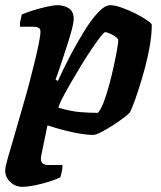

<svg xmlns="http://www.w3.org/2000/svg" viewBox="-33 -520 619 740"><path d="M54 200Q26 200 6.5 181.5Q-13 163 -13 137Q-13 124 -2 86Q9 48 25 -6.5Q41 -61 58 -121Q70 -162 81.5 -206Q93 -250 102.5 -289.5Q112 -329 117.5 -357.5Q123 -386 123 -397Q123 -409 115.5 -413Q108 -417 94 -417H44Q43 -432 47 -447Q51 -462 51 -464Q66 -471 93 -479.5Q120 -488 147 -494Q174 -500 187 -500Q215 -500 233 -487.5Q251 -475 251 -448Q251 -432 242.5 -401Q234 -370 222 -333.5Q210 -297 199 -264Q188 -231 181 -213L190 -208Q210 -252 236 -302Q262 -352 290 -397.5Q318 -443 344.5 -471.5Q371 -500 392 -500Q409 -500 435 -491Q461 -482 487 -469Q513 -456 531.5 -443.5Q550 -431 552 -425Q552 -388 544.5 -344Q537 -300 525 -256Q513 -212 501 -175Q489 -138 479.5 -114Q470 -90 467 -86Q461 -79 442.5 -65Q424 -51 400.5 -36Q377 -21 356.5 -10.5Q336 0 326 0Q295 0 246 -10.5Q197 -21 150 -37L126 79Q122 100 129.5 108Q137 116 155 116H208Q208 129 205 142.5Q202 156 200 163Q187 170 159.5 179Q132 188 103 194Q74 200 54 200ZM344 -85Q355 -96 366 -124.5Q377 -153 387 -189.5Q397 -226 405 -263Q413 -300 418 -328Q423 -356 423 -367Q417 -376 407 -382Q397 -388 387.5 -392Q378 -396 372 -396Q368 -396 354 -378Q340 -360 320 -330.5Q300 -301 279 -266.5Q258 -232 239 -199Q220 -166 207 -141Q194 -116 192 -105Q239 -91 275.5 -88Q312 -85 344 -85Z"/></svg>

Font: Texturina Medium 12pt ExtraBold
Style: Italic
Weight: 800
Italic angle: -11°
Version: Version 1.002